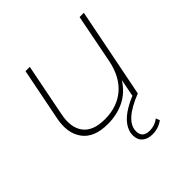

<svg xmlns="http://www.w3.org/2000/svg" viewBox="-190 -675 1047 1047"><g transform="rotate(-45 333.0 -152.0)"><path d="M271 3Q166 3 121.5 -57.5Q77 -118 97 -216L157 -519H190L130 -215Q112 -128 149 -77.5Q186 -27 278 -27Q372 -27 434.5 -79.5Q497 -132 518 -233L574 -519H607L504 0H472L494 -113Q456 -53 398.5 -25Q341 3 271 3ZM404 215Q367 215 345 196Q323 177 323 143Q323 97 363 56.5Q403 16 491 -19L504 0Q351 60 351 139Q351 190 407 190Q446 190 477 166L486 188Q450 215 404 215Z"/></g></svg>

Font: Montserrat ExtraLight
Style: Italic
Weight: 200
Italic angle: -11.3°
Designer: Julieta Ulanovsky
Foundry: Julieta Ulanovsky
Version: Version 9.000; ttfautohint (v1.8.4.7-5d5b)